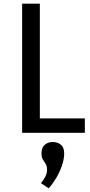

<svg xmlns="http://www.w3.org/2000/svg" viewBox="-20 -720 490 1041"><path d="M100 0V-700H196V-78H440V0ZM244 301 202 273Q215 258 225 239Q235 220 235 201Q235 180 227.5 168.5Q220 157 212.5 145Q205 133 205 112Q205 80 222.5 65Q240 50 266 50Q293 50 310.5 65Q328 80 328 112Q328 142 316 177.5Q304 213 284.5 245.5Q265 278 244 301Z"/></svg>

Font: Orienta
Style: Regular
Weight: 400
Designer: Eduardo Rodriguez Tunni
Foundry: Eduardo Rodriguez Tunni
Version: Version 1.002; ttfautohint (v1.8.4.7-5d5b);gftools[0.9.23]